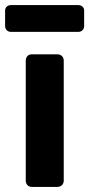

<svg xmlns="http://www.w3.org/2000/svg" viewBox="-38 -733 350 753"><path d="M5 -608Q-5 -608 -11.5 -614.5Q-18 -621 -18 -631V-691Q-18 -701 -11.5 -707Q-5 -713 5 -713H269Q279 -713 285.5 -707Q292 -701 292 -691V-631Q292 -621 285.5 -614.5Q279 -608 269 -608ZM87 0Q76 0 69.5 -7Q63 -14 63 -25V-495Q63 -506 69.5 -513Q76 -520 87 -520H187Q198 -520 205 -513Q212 -506 212 -495V-25Q212 -14 205 -7Q198 0 187 0Z"/></svg>

Font: Fz Rubik SemBd
Style: Regular
Weight: 600
Designer: Hubert and Fischer
Foundry: Hubert and Fischer
Version: Vit hóa bi FontZin.com